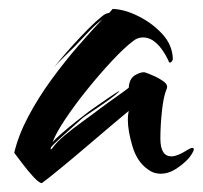

<svg xmlns="http://www.w3.org/2000/svg" viewBox="-20 -394 455 431"><path d="M74 17Q68 17 55.5 3.5Q43 -10 30.5 -26.5Q18 -43 12 -51Q21 -90 43.5 -132.5Q66 -175 96 -216Q126 -257 156.5 -292Q187 -327 210 -351Q193 -338 174 -317.5Q155 -297 148 -290Q136 -278 124 -266.5Q112 -255 102 -244Q132 -281 161.5 -312Q191 -343 204 -353Q207 -356 212.5 -360Q218 -364 225 -365L233 -374Q260 -373 291 -357.5Q322 -342 344.5 -317.5Q367 -293 368 -262Q368 -258 364 -254.5Q360 -251 358 -258Q351 -273 342 -285Q333 -297 322 -304Q312 -310 301 -310Q289 -310 279 -302Q259 -287 231.5 -257.5Q204 -228 176.5 -194Q149 -160 127.5 -128Q106 -96 98 -75Q104 -82 119 -95Q134 -108 151 -121.5Q168 -135 180 -144Q184 -147 197 -156Q210 -165 224.5 -175Q239 -185 248 -190Q248 -188 236.5 -179Q225 -170 209 -159Q193 -148 179.5 -139Q166 -130 163 -127Q152 -117 137.5 -104Q123 -91 111 -80Q99 -69 95 -64Q93 -60 94 -59Q95 -58 98 -62Q107 -75 125 -90Q143 -105 164.5 -120.5Q186 -136 203 -149Q223 -164 239.5 -175.5Q256 -187 269 -197Q270 -218 284.5 -226Q299 -234 307 -231Q313 -229 325.5 -223.5Q338 -218 348 -210.5Q358 -203 354 -194Q347 -178 343.5 -144.5Q340 -111 340 -83Q340 -43 365 -43Q378 -43 400 -57Q408 -62 412 -62Q415 -62 415 -59Q415 -55 410 -47.5Q405 -40 403 -38Q391 -25 374.5 -14.5Q358 -4 341 -4Q334 -4 327 -6Q320 -8 313 -13Q288 -30 277.5 -65Q267 -100 267 -125Q267 -131 267.5 -136Q268 -141 269 -145Q258 -136 232.5 -114.5Q207 -93 176 -66.5Q145 -40 117 -17Q89 6 74 17Z"/></svg>

Font: Smooch
Style: Regular
Weight: 400
Designer: Robert E. Leuschke
Foundry: Robert E. Leuschke
Version: Version 1.010; ttfautohint (v1.8.3)